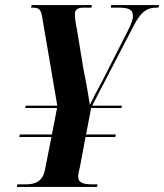

<svg xmlns="http://www.w3.org/2000/svg" viewBox="-20 -734 645 754"><path d="M46 0H361L363 -10H345C309 -10 287 -15 287 -41C287 -50 290 -62 294 -79L316 -196H433L435 -206H318L338 -310H457L459 -319H342L504 -631C532 -686 556 -704 593 -704H602L605 -714H417L415 -704H445C489 -704 502 -695 502 -670C502 -656 493 -634 480 -609L376 -405C359 -375 343 -344 333 -322C328 -354 317 -419 308 -461L284 -607C277 -643 274 -664 274 -678C274 -694 282 -704 308 -704H339L341 -714H104L102 -704H109C138 -704 142 -693 148 -653L205 -319H81L79 -310H204L184 -206H58L56 -196H182L157 -69C148 -21 118 -10 81 -10H48Z"/></svg>

Font: Noto Serif Display Condensed
Style: Bold Italic
Weight: 700
Width: 3
Italic angle: -12°
Designer: Monotype Design Team
Foundry: Monotype Imaging Inc.
Version: Version 2.009